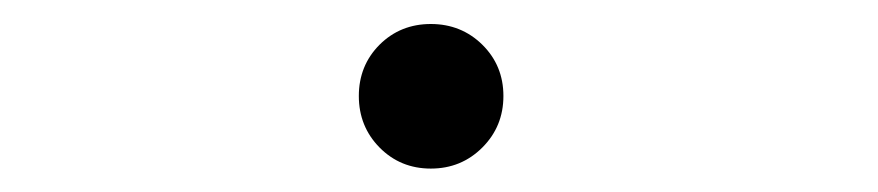

<svg xmlns="http://www.w3.org/2000/svg" viewBox="-20 -132 750 164"><path d="M392 -6Q374 12 348 12Q322 12 304.2 -6Q286.5 -24 286.5 -50Q286.5 -76 304.2 -93.8Q322 -111.5 348 -111.5Q374 -111.5 392 -93.8Q410 -76 410 -50Q410 -24 392 -6Z"/></svg>

Font: League Mono UltraLight
Style: Regular
Weight: 200
Width: 6
Designer: Tyler Finck
Foundry: The League of Moveable Type / Tyler Finck
Version: Version 2.210